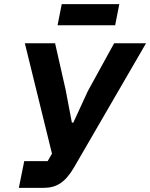

<svg xmlns="http://www.w3.org/2000/svg" viewBox="-20 -907 725 927"><path d="M258 -785H536L556 -887H278ZM71 0H190C252 0 294 -25 337 -98L685 -698H531L404 -467L334 -315H327L297 -473L246 -698H100L231 -165L210 -129H97Z"/></svg>

Font: Braiins Sans
Style: Bold Italic
Weight: 700
Italic angle: -11.31°
Designer: Mike Abbink, Paul van der Laan, Pieter van Rosmalen, Jiri Chlebus, Lubos Buracinsky
Foundry: Bold Monday, Sudetype
Version: Version 1.000;hotconv 1.0.109;makeotfexe 2.5.65596